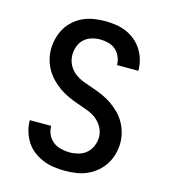

<svg xmlns="http://www.w3.org/2000/svg" viewBox="-111 -832 823 930"><g transform="rotate(15 300.0 -367.5)"><path d="M299 8Q271 8 243 4Q215 0 189.5 -10.5Q164 -21 141.5 -38Q119 -55 104 -78.5Q89 -102 81 -129Q73 -156 73 -184Q73 -184 73 -184.5Q73 -185 73 -185H180Q180 -185 180 -185Q180 -185 180 -184Q180 -162 189.5 -141.5Q199 -121 216 -108Q233 -95 255 -89.5Q277 -84 299 -84Q321 -84 343.5 -90Q366 -96 383 -111Q400 -126 409 -147.5Q418 -169 418 -192Q418 -218 405 -241.5Q392 -265 371 -280.5Q350 -296 325 -305Q300 -314 275.5 -322.5Q251 -331 227 -342Q203 -353 181.5 -368Q160 -383 141.5 -402Q123 -421 110 -443.5Q97 -466 90 -491.5Q83 -517 83 -543Q83 -571 90 -598.5Q97 -626 111 -650Q125 -674 146 -692.5Q167 -711 192.5 -722.5Q218 -734 246 -738.5Q274 -743 301 -743Q329 -743 356 -739Q383 -735 408 -724.5Q433 -714 454 -696.5Q475 -679 489.5 -656Q504 -633 511.5 -606.5Q519 -580 519 -553Q519 -553 519 -552.5Q519 -552 519 -552H412Q412 -552 412 -552Q412 -552 412 -552Q412 -573 403.5 -593Q395 -613 379.5 -626.5Q364 -640 343 -645.5Q322 -651 301 -651Q280 -651 258.5 -644.5Q237 -638 221 -623Q205 -608 197.5 -586.5Q190 -565 190 -544Q190 -517 202.5 -493.5Q215 -470 236 -454.5Q257 -439 282 -430Q307 -421 332 -412.5Q357 -404 381 -393Q405 -382 426.5 -367Q448 -352 466.5 -333.5Q485 -315 498 -292Q511 -269 518 -243.5Q525 -218 525 -192Q525 -164 517.5 -136Q510 -108 495 -84Q480 -60 458 -41.5Q436 -23 410 -11.5Q384 0 355.5 4Q327 8 299 8Z"/></g></svg>

Font: Zed Mono Semibold Extended
Style: Regular
Weight: 600
Width: 7
Monospace: yes
Designer: Belleve Invis
Foundry: Belleve Invis
Version: Version 1.0.0; ttfautohint (v1.8.4)